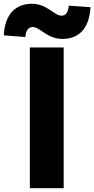

<svg xmlns="http://www.w3.org/2000/svg" viewBox="-72 -996 499 1016"><path d="M259 -790C339 -790 400 -838 407 -958L292 -966C288 -925 273 -913 253 -913C216 -913 177 -976 97 -976C16 -976 -46 -927 -52 -809L62 -800C66 -841 82 -853 102 -853C139 -853 177 -790 259 -790ZM86 0H265V-745H86Z"/></svg>

Font: Noto Sans JP Black
Style: Regular
Weight: 900
Designer: Ryoko NISHIZUKA  (kana, bopomofo & ideographs); Paul D. Hunt (Latin, Greek & Cyrillic); Sandoll Communications , Soo-you
Foundry: Adobe
Version: Version 2.002;hotconv 1.0.116;makeotfexe 2.5.65601